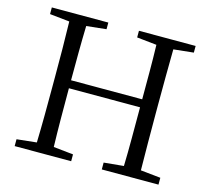

<svg xmlns="http://www.w3.org/2000/svg" viewBox="-104 -852 1067 975"><g transform="rotate(15 429.5 -364.5)"><path d="M808 -694 703 -683Q702 -612 701.5 -539Q701 -466 701 -392V-337Q701 -265 701.5 -192Q702 -119 703 -47L808 -36V0H510V-36L614 -46Q616 -116 616 -191.5Q616 -267 616 -355H242Q242 -268 242.5 -193Q243 -118 245 -47L349 -36V0H52V-36L156 -47Q158 -118 158.5 -191Q159 -264 159 -337V-392Q159 -465 158.5 -538Q158 -611 156 -683L52 -694V-729H349V-694L245 -683Q243 -613 242.5 -541.5Q242 -470 242 -397H616Q616 -469 616 -540.5Q616 -612 614 -683L510 -694V-729H808Z"/></g></svg>

Font: Shippori Mincho TTF
Style: Regular
Weight: 400
Version: Version 2.100